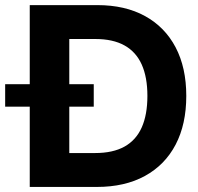

<svg xmlns="http://www.w3.org/2000/svg" viewBox="-77 -739 781 759"><path d="M40.6 0V-718.8H307.6Q417.6 -718.8 496.3 -675.5Q575 -632.2 617.2 -551.9Q659.4 -471.6 659.4 -359.8Q659.4 -247.9 617.3 -167.4Q575.2 -86.9 496 -43.5Q416.8 0 305.5 0ZM196.9 -134H298.8Q369.5 -134 415.4 -159.6Q461.2 -185.3 483.4 -235.5Q505.7 -285.8 505.7 -359.8Q505.7 -433.7 483.3 -483.8Q460.8 -533.9 415.3 -559.3Q369.7 -584.8 299.8 -584.8H196.9ZM-56.6 -317.4V-406.2H293.6V-317.4Z"/></svg>

Font: Inter Display V
Style: Regular
Weight: 400
Designer: Rasmus Andersson
Foundry: rsms
Version: Version 3.015;git-src